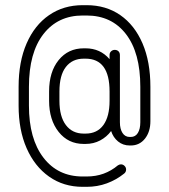

<svg xmlns="http://www.w3.org/2000/svg" viewBox="-20 -657 655 743"><path d="M170 -303Q170 -379 207 -424.5Q244 -470 304 -470H311Q368 -470 404 -428V-444Q404 -453 410 -458.5Q416 -464 424 -464Q433 -464 438.5 -458.5Q444 -453 444 -444V-184Q444 -158 454 -142.5Q464 -127 482 -127H486Q504 -127 513.5 -142.5Q523 -158 523 -184V-321Q523 -453 467.5 -525Q412 -597 315 -597H300Q204 -597 148 -525Q92 -453 92 -321V-248Q92 -120 148 -47Q204 26 300 26H315Q351 26 381 15Q411 4 436 -17Q442 -21 448 -21Q456 -21 462 -15Q468 -9 468 -1Q468 9 460 15Q430 39 393.5 52.5Q357 66 315 66H300Q226 66 170 26.5Q114 -13 83 -83.5Q52 -154 52 -248V-321Q52 -418 83 -489Q114 -560 170 -598.5Q226 -637 300 -637H315Q390 -637 445.5 -598.5Q501 -560 531.5 -489Q562 -418 562 -321V-188Q562 -147 541 -120.5Q520 -94 486 -94H482Q456 -94 437 -109.5Q418 -125 410 -150Q393 -127 367.5 -113.5Q342 -100 311 -100H304Q244 -100 207 -146.5Q170 -193 170 -267ZM210 -303V-267Q210 -206 235 -173Q260 -140 304 -140H311Q356 -140 380 -173Q404 -206 404 -267V-303Q404 -430 311 -430H304Q260 -430 235 -398Q210 -366 210 -303Z"/></svg>

Font: Libertine Sup Light
Style: Regular
Weight: 300
Designer: Bastien Sozeau
Foundry: NBR — Bastien Sozeau
Version: Version 2.003; ttfautohint (v1.8.4.7-5d5b);gftools[0.9.33]